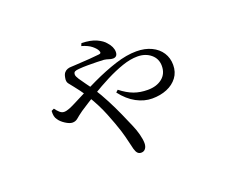

<svg xmlns="http://www.w3.org/2000/svg" viewBox="-105 -748 1210 994"><g transform="rotate(-20 500.0 -251.5)"><path d="M519 68Q507 68 499.5 60.5Q492 53 487 36Q483 22 476.5 -7.5Q470 -37 459 -73Q445 -117 421 -177Q397 -237 360 -297Q343 -325 330.5 -341.5Q318 -358 307 -372Q295 -387 285.5 -399Q276 -411 281 -433Q284 -450 291.5 -458.5Q299 -467 309 -470.5Q319 -474 330 -474Q341 -474 350 -475Q392 -477 431 -480Q470 -483 486 -485Q502 -486 494 -503Q488 -516 469 -531.5Q450 -547 415 -557L421 -571Q471 -570 502.5 -555.5Q534 -541 548 -523Q560 -510 566.5 -496Q573 -482 573 -468Q573 -454 566.5 -447Q560 -440 548 -440Q538 -440 526.5 -444Q515 -448 501 -450Q487 -451 462.5 -451.5Q438 -452 412 -452Q386 -452 364 -450Q348 -449 340.5 -445Q333 -441 333 -429Q333 -420 344.5 -402.5Q356 -385 371.5 -364Q387 -343 400 -325Q427 -283 450 -238.5Q473 -194 491.5 -152.5Q510 -111 524 -78Q536 -51 543.5 -22Q551 7 551 27Q551 45 542.5 56.5Q534 68 519 68ZM668 -176Q625 -176 582 -199Q539 -222 503 -269L515 -280Q552 -251 586 -238.5Q620 -226 662 -226Q711 -226 741.5 -250.5Q772 -275 772 -318Q772 -358 742.5 -382.5Q713 -407 669 -407Q630 -407 585 -391.5Q540 -376 492 -351.5Q444 -327 396.5 -298Q349 -269 305 -240Q280 -222 267.5 -211Q255 -200 238 -200Q222 -200 199.5 -214.5Q177 -229 167 -245Q160 -254 157.5 -265.5Q155 -277 156 -294L171 -301Q180 -288 191.5 -277.5Q203 -267 216 -267Q229 -267 246.5 -274Q264 -281 283 -291Q354 -328 423 -360.5Q492 -393 555.5 -413.5Q619 -434 673 -434Q720 -434 755.5 -417Q791 -400 810 -370.5Q829 -341 829 -303Q829 -263 807.5 -234.5Q786 -206 750 -191Q714 -176 668 -176Z"/></g></svg>

Font: Noto Serif KR
Style: Regular
Weight: 400
Designer: Ryoko NISHIZUKA  (kana & ideographs); Frank Grießhammer (Latin, Greek & Cyrillic); Wenlong ZHANG  (bopomofo); Sandoll Co
Foundry: Adobe
Version: Version 2.003-H1;hotconv 1.1.1;makeotfexe 2.6.0